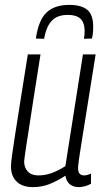

<svg xmlns="http://www.w3.org/2000/svg" viewBox="-20 -757 431 787"><path d="M115 10Q71 10 48 -13Q25 -36 25 -74Q25 -89 29 -118Q33 -147 41 -199Q49 -251 62 -332.5Q75 -414 94 -534H146Q128 -421 116.5 -346.5Q105 -272 98 -226Q91 -180 87 -155Q83 -130 81.5 -117Q80 -104 79 -95Q79 -70 94 -54Q109 -38 137 -38Q165 -38 191.5 -47.5Q218 -57 248 -76L320 -534H372Q351 -403 337.5 -318Q324 -233 316 -183.5Q308 -134 304.5 -110Q301 -86 300.5 -78Q300 -70 300 -67Q300 -38 325 -38Q336 -38 353 -45V-4Q342 3 327.5 6.5Q313 10 303 10Q281 10 266.5 -1.5Q252 -13 248 -37Q213 -14 181.5 -2Q150 10 115 10ZM264 -737Q313 -737 337.5 -717Q362 -697 362 -647Q362 -620 357 -599L324 -598Q327 -612 327 -632Q326 -666 309 -681Q292 -696 258 -696Q215 -696 192 -671.5Q169 -647 161 -598L127 -599Q138 -675 171 -706Q204 -737 264 -737Z"/></svg>

Font: Georama SemiCondensed Light
Style: Italic
Weight: 300
Width: 4
Italic angle: -9°
Designer: Jean-Baptiste Levee
Foundry: Production Type
Version: Version 1.000